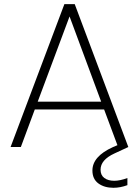

<svg xmlns="http://www.w3.org/2000/svg" viewBox="-20 -706 667 922"><path d="M289.1 -686H338.9L596.2 0L529.8 30.8Q462.9 61.5 462.9 108.9Q462.9 135.3 481 148.7Q499 162.1 528.8 162.1Q556.2 162.1 591.8 148.9V183.1Q557.6 195.8 524.9 195.8Q481 195.8 452.4 174.8Q423.8 153.8 423.8 112.8Q423.8 45.4 521 1L543.9 -8.8L480 -180.2H147L80.1 0H30.8ZM465.8 -217.8 314 -627 161.1 -217.8Z"/></svg>

Font: SVN-Poppins ExtraLight
Style: Regular
Weight: 200
Designer: Ninad Kale (Devanagari), Jonny Pinhorn (Latin)
Foundry: Indian Type Foundry
Version: Version 3.002 2017